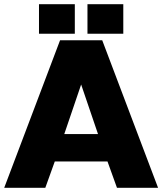

<svg xmlns="http://www.w3.org/2000/svg" viewBox="-30 -891 770 911"><path d="M0 0ZM185 0H-10L255 -700H455L720 0H525L480 -125H230ZM275 -255H435L355 -490ZM385 -871H555V-731H385ZM155 -871H325V-731H155Z"/></svg>

Font: Russo One
Style: Regular
Weight: 400
Designer: Jovanny lemonad
Foundry: Jovanny Lemonad
Version: Version 1.001